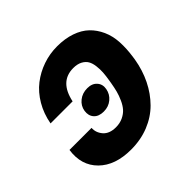

<svg xmlns="http://www.w3.org/2000/svg" viewBox="-143 -702 861 861"><g transform="rotate(-45 287.5 -272.0)"><path d="M32 -184.7H171.9Q170.1 -155.5 190.3 -132.3Q210.6 -109 251.4 -109Q276.3 -109 296.3 -118.4Q316.4 -127.8 329.2 -142.2Q342 -156.6 351.7 -178.3Q361.5 -199.9 366.7 -219.8Q371.8 -239.7 376.1 -264.9L378.2 -277.7Q382.5 -303.3 383.9 -323.2Q385.3 -343 382.6 -364.5Q380 -386 371.8 -400Q363.6 -414.1 346.4 -423.3Q329.2 -432.5 303.6 -432.5Q217.7 -432.5 196 -328.8H56.1Q65.7 -381.7 90.9 -424.5Q116.1 -467.3 151.8 -495Q187.5 -522.7 230.8 -537.6Q274.1 -552.6 321.4 -552.6Q370.7 -552.6 409.8 -539.1Q448.9 -525.6 474.3 -501.2Q499.6 -476.9 515.1 -442.6Q530.5 -408.4 532.8 -366.8Q535.2 -325.3 528.1 -277.7L526.3 -264.9Q516.3 -205.3 491.8 -155.5Q467.3 -105.8 430.4 -68.7Q393.5 -31.6 341.8 -10.8Q290.1 9.9 228.7 9.9Q128.2 9.9 73.9 -44Q19.5 -98 32 -184.7ZM263.1 -197.4Q231.2 -197.4 215.4 -215.2Q199.6 -233 203.8 -261Q208.1 -288.4 230.5 -306.3Q252.8 -324.2 284.1 -324.2Q314.3 -324.2 330.4 -305.9Q346.6 -287.6 341.6 -261Q336.6 -233.3 315 -215.4Q293.3 -197.4 263.1 -197.4Z"/></g></svg>

Font: Karasuma Gothic
Style: Bold Italic
Weight: 700
Italic angle: 9.39998°
Designer: Rasmus Andersson / Ryoko Nishizuka
Foundry: Genbu
Version: Version 1.00